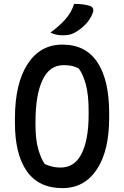

<svg xmlns="http://www.w3.org/2000/svg" viewBox="-20 -950 640 990"><path d="M302 -720Q422 -720 482.5 -628.5Q543 -537 543 -366V-344Q543 -172 479 -76Q415 20 302 20Q180 20 118.5 -67Q57 -154 57 -317V-339Q57 -519 122 -619.5Q187 -720 302 -720ZM163 -305Q163 -230 177.5 -180Q192 -130 211 -104Q250 -86 292 -86Q365 -86 401 -158Q437 -230 437 -360V-378Q437 -460 423 -513Q409 -566 386 -597Q367 -607 349 -610.5Q331 -614 308 -614Q235 -614 199 -537Q163 -460 163 -322ZM362 -930Q413 -930 445 -919Q457 -915 460 -904.5Q463 -894 458 -883Q446 -851 422.5 -826Q399 -801 366 -782Q351 -774 337 -771Q323 -768 304 -768Q287 -768 272 -771Q257 -774 240 -782Q287 -816 318 -851.5Q349 -887 362 -930Z"/></svg>

Font: Recursive Mn Csl St Med
Style: Regular
Weight: 500
Monospace: yes
Version: Version 1.079;hotconv 1.0.112;makeotfexe 2.5.65598; ttfautoh